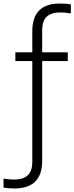

<svg xmlns="http://www.w3.org/2000/svg" viewBox="-83 -838 422 1088"><path d="M-1 230Q-14.5 230 -31 229Q-47.5 228 -63 225V174Q-47.5 176.5 -34 178Q-20.5 179.5 -3.5 179.5Q47.5 179.5 73.8 155.8Q100 132 100 78.5V-492H4V-541.5H100V-661Q100 -818 256.5 -818Q270 -818 286.5 -817Q303 -816 318.5 -813V-762Q303 -764.5 289.5 -766Q276 -767.5 259.5 -767.5Q208 -767.5 182 -743.8Q156 -720 156 -666.5V-541.5H301V-492H156V73Q156 230 -1 230Z"/></svg>

Font: Encode Sans Condensed Condensed Light
Style: Regular
Weight: 300
Width: 3
Designer: Multiple Designers
Foundry: Impallari Type
Version: Version 3.000; ttfautohint (v1.8.3) -l 8 -r 50 -G 200 -x 14 